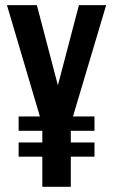

<svg xmlns="http://www.w3.org/2000/svg" viewBox="-20 -720 436 740"><path d="M284.2 -700.2H389.2L261.2 -271H344.2V-215.8H252.9V-170.9H344.2V-116.2H252.9V0H143.1V-116.2H51.8V-170.9H143.1V-215.8H51.8V-271H133.8L6.8 -700.2H122.1L203.1 -391.1Z"/></svg>

Font: VL Bebas Neue Bold
Style: Regular
Weight: 700
Designer: Ryoichi Tsunekawa
Foundry: Ryoichi Tsunekawa
Version: Version 1.300